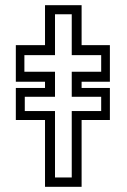

<svg xmlns="http://www.w3.org/2000/svg" viewBox="-20 -720 489 740"><path d="M153.5 0V-257.5H41V-381H153.5V-405H41V-546H153.5V-700H294.5V-546H403.5V-405H294.5V-381H403.5V-257.5H294.5V0ZM192 -36H256.5V-292H370V-347H256.5V-443.5H370V-507.5H256.5V-665H192V-507.5H74V-443.5H192V-347H75.5V-292H192Z"/></svg>

Font: Tourney
Style: Regular
Weight: 400
Designer: Tyler Finck
Foundry: Etcetera Type Co
Version: Version 1.015